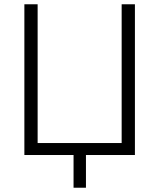

<svg xmlns="http://www.w3.org/2000/svg" viewBox="-20 -725 745 898"><path d="M324 153V0H94V-705H156V-56H549V-705H611V0H382V153Z"/></svg>

Font: Nunito Sans 10pt SemiCondensed Light
Style: Regular
Weight: 300
Width: 4
Designer: Vernon Adams
Foundry: Vernon Adams
Version: Version 3.101;gftools[0.9.27]